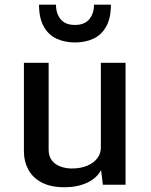

<svg xmlns="http://www.w3.org/2000/svg" viewBox="-20 -788 642 819"><path d="M254.9 10.7Q195.8 10.7 157.5 -9.8Q119.1 -30.3 100.6 -64.9Q82 -99.6 82 -141.6V-520H187.5V-148.4Q187.5 -122.6 200.4 -105Q213.4 -87.4 236.1 -78.4Q258.8 -69.3 286.6 -69.3Q324.7 -69.3 352.5 -81.3Q380.4 -93.3 395.3 -113.3Q410.2 -133.3 410.2 -157.7V-520H515.6V0H418.9L411.1 -62.5Q393.1 -28.3 352.1 -8.8Q311 10.7 254.9 10.7ZM299.8 -606.9Q255.4 -606.9 220.7 -623.3Q186 -639.6 166.3 -675.3Q146.5 -710.9 146.5 -768.1H218.8Q218.8 -730 238.8 -705.8Q258.8 -681.6 299.8 -681.6Q340.3 -681.6 360.6 -705.8Q380.9 -730 380.9 -768.1H453.1Q453.1 -710.9 433.3 -675.3Q413.6 -639.6 379.2 -623.3Q344.7 -606.9 299.8 -606.9Z"/></svg>

Font: Monda Medium
Style: Regular
Weight: 500
Designer: Vernon Adams
Foundry: Vernon Adams
Version: Version 2.200